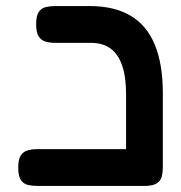

<svg xmlns="http://www.w3.org/2000/svg" viewBox="-20 -603 596 632"><path d="M456 9Q429 9 416 1.5Q403 -6 399 -18.5Q395 -31 395 -45V-293Q395 -350 382 -387.5Q369 -425 343.5 -443.5Q318 -462 278 -462H161Q144 -462 130 -466Q116 -470 107.5 -483Q99 -496 99 -523Q99 -551 107.5 -563.5Q116 -576 130 -579.5Q144 -583 160 -583H276Q356 -583 409.5 -551.5Q463 -520 489.5 -456Q516 -392 516 -296V-52Q516 -36 512.5 -22Q509 -8 496 0.5Q483 9 456 9ZM101 9Q85 9 71 5.5Q57 2 48.5 -11Q40 -24 40 -51Q40 -79 48.5 -91.5Q57 -104 71 -108Q85 -112 101 -112H462L461 9Z"/></svg>

Font: Fredoka Expanded Medium
Style: Regular
Weight: 500
Width: 7
Designer: Ben Nathan
Foundry: Milena B. Brandão, Ben Nathan
Version: Version 2.001